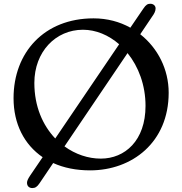

<svg xmlns="http://www.w3.org/2000/svg" viewBox="-20 -875 943 996"><path d="M120.1 73.2C120.1 91.3 132.3 100.6 147.5 100.6C162.1 100.6 172.4 94.7 185.1 75.7L255.9 -29.3C310.5 -4.4 375 8.8 447.3 8.8C665.5 8.8 855 -136.7 855 -394C855 -515.1 798.8 -625.5 707.5 -697.3L768.6 -788.1C780.3 -804.2 787.1 -816.9 787.1 -831.5C787.1 -846.2 774.4 -855.5 759.8 -855.5C746.6 -855.5 737.3 -851.1 723.1 -829.6L656.2 -731.4C601.1 -762.2 536.1 -779.8 465.3 -779.8C209.5 -779.8 50.3 -603 50.3 -365.7C50.3 -232.4 105.5 -125 201.2 -59.6L136.7 35.2C124 54.2 120.1 64.5 120.1 73.2ZM266.6 -156.7C202.1 -224.6 158.2 -322.3 158.2 -444.8C158.2 -606.4 268.6 -720.7 410.2 -720.7C478 -720.7 543.5 -692.9 598.1 -645.5ZM314.5 -115.7 641.6 -599.6C698.7 -529.3 734.9 -433.1 734.9 -325.7C734.9 -145.5 627.9 -52.2 502.9 -52.2C437.5 -52.2 371.6 -74.2 314.5 -115.7Z"/></svg>

Font: Stoke
Style: Regular
Weight: 400
Designer: Nicole Fally
Foundry: Nicole Fally
Version: Version 1.002